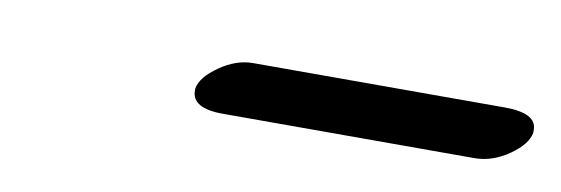

<svg xmlns="http://www.w3.org/2000/svg" viewBox="-24 -640 532 182"><g transform="rotate(10 242.0 -549.0)"><path d="M433.1 -522.9H190.9Q161.1 -522.9 161.1 -540Q161.1 -540 161.1 -542Q163.1 -553.2 179 -564.2Q194.8 -575.2 210.9 -575.2H453.1Q483.9 -575.2 483.9 -559.1V-556.2Q481.9 -544.9 466.1 -533.9Q450.2 -522.9 433.1 -522.9Z"/></g></svg>

Font: Linux Libertine O
Style: Semibold Italic
Weight: 600
Italic angle: -11.5°
Designer: Philipp H. Poll
Foundry: Philipp H. Poll
Version: Version 5.1.2